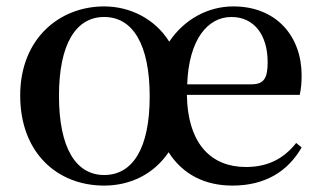

<svg xmlns="http://www.w3.org/2000/svg" viewBox="-20 -563 1003 599"><path d="M305 -17C217 -17 164 -101 164 -264C164 -426 217 -510 305 -510C394 -510 447 -425 447 -262C447 -100 394 -17 305 -17ZM305 16C387 16 460 -20 506 -88C550 -19 619 16 705 16C807 16 878 -28 921 -103L904 -117C866 -69 817 -42 747 -42C642 -42 566 -110 563 -267H915C919 -284 921 -303 921 -328C921 -449 843 -543 708 -543C629 -543 555 -503 508 -433C463 -505 385 -543 305 -543C166 -543 43 -443 43 -265C43 -87 158 16 305 16ZM564 -300C569 -440 628 -510 702 -510C772 -510 815 -455 815 -369C815 -320 804 -300 765 -300Z"/></svg>

Font: GenKiMin2 TW SB
Style: Regular
Weight: 600
Version: Version 2.100;PS 2.1;hotconv 16.6.51;makeotf.lib2.5.65220 DE